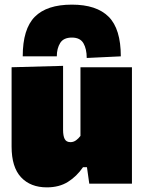

<svg xmlns="http://www.w3.org/2000/svg" viewBox="-20 -792 624 828"><path d="M182 16Q111.5 16 70.8 -27.5Q30 -71 30 -160V-502L252 -508V-232Q252 -206 259 -192.5Q266 -179 284 -179Q297 -179 308 -187Q319 -195 327 -206V-502H549V0H365L355 -71H338Q311 -31.5 273.2 -7.8Q235.5 16 182 16ZM354 -542Q354 -581 339.8 -605.5Q325.5 -630 290 -630Q254 -630 239.5 -606.5Q225 -583 225 -549H78Q78 -667 130 -719.5Q182 -772 290 -772Q396.5 -772 448.8 -719.5Q501 -667 501 -549Z"/></svg>

Font: Commissioner Black
Style: Regular
Weight: 900
Designer: Kostas Bartsokas
Foundry: Kostas Bartsokas
Version: Version 1.000; ttfautohint (v1.8.3)